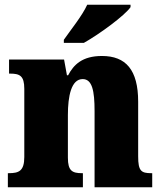

<svg xmlns="http://www.w3.org/2000/svg" viewBox="-20 -786 682 806"><path d="M248 -619V-606H332C398 -643 504 -721 528 -756V-766H346C326 -721 275 -658 248 -619ZM13 0H328V-59H324C283 -59 265 -69 265 -124V-303C265 -382 279 -454 327 -454C367 -454 377 -405 377 -320V0H619V-59H615C573 -59 560 -68 560 -129V-359C560 -493 508 -551 408 -551C325 -551 289 -514 266 -470H261L249 -536H18V-477H22C63 -477 82 -468 82 -413V-127C82 -68 59 -59 17 -59H13Z"/></svg>

Font: Noto Serif Ethiopic SemiCondensed Black
Style: Regular
Weight: 900
Width: 4
Designer: Monotype Design Team
Foundry: Monotype Imaging Inc.
Version: Version 2.102